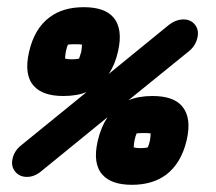

<svg xmlns="http://www.w3.org/2000/svg" viewBox="-20 -559 600 534"><path d="M404 -292Q462 -292 486 -264Q514 -232 499 -168.5Q484 -105 442 -73Q404 -45 347 -45Q290 -45 265 -73Q237 -104 252 -168Q261 -206 279 -233L95 -83Q76 -67 55 -67Q34 -67 22 -82Q10 -97 15 -118Q20 -140 39 -155Q42 -157 221 -303Q194 -292 156 -292Q99 -292 74 -320Q46 -351 61 -415.5Q76 -480 118 -511Q155 -539 213 -539Q271 -539 295 -511Q323 -479 308 -415Q300 -379 282 -353Q383 -435 450 -490Q468 -504 488 -505Q489 -505 489.5 -505Q490 -505 490 -505Q511 -505 522.5 -490Q534 -475 529 -454Q524 -432 506 -417L337 -280Q365 -292 404 -292ZM360 -188Q357 -182 354 -168Q352 -156 352 -149Q359 -147 371 -147Q383 -147 391 -149Q394 -155 397 -168Q399 -181 399 -188Q392 -189 380 -189Q368 -189 360 -188ZM169 -435Q166 -429 163 -415Q161 -403 161 -396Q168 -394 180 -394Q192 -394 200 -396Q202 -402 206 -415Q208 -428 208 -435Q201 -436 189 -436Q177 -436 169 -435Z"/></svg>

Font: Brass Mono
Style: Bold Italic
Weight: 700
Italic angle: -13°
Monospace: yes
Version: Version 1.000; ttfautohint (v1.8.3) -l 8 -r 50 -G 200 -x 14 